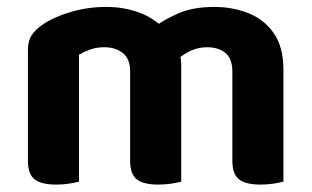

<svg xmlns="http://www.w3.org/2000/svg" viewBox="-20 -513 878 541"><path d="M490.6 -329.9V-216.4H346.7V-311.9Q346.7 -347.4 326 -363.6Q305.3 -379.9 273.9 -379.9Q251.5 -379.9 233.1 -373.1Q214.8 -366.3 202.6 -359V-216.4H58.7V-372.7Q58.7 -397.7 69.3 -413.8Q79.9 -429.9 100.2 -443.7Q132.2 -465.6 180.1 -479.5Q228 -493.5 279.2 -493.5Q327.4 -493.5 369.2 -478.7Q411 -463.9 441.4 -433.3Q448.8 -426.6 456 -420.2Q463.2 -413.8 467.2 -405.8Q477.1 -390.2 483.8 -370.5Q490.6 -350.8 490.6 -329.9ZM778.6 -316.6V-216.4H634.7V-311.9Q634.7 -347.4 615.2 -363.6Q595.8 -379.9 563.7 -379.9Q540 -379.9 518.5 -370.4Q497.1 -360.8 481.7 -346.6L406.4 -430.9Q438.8 -456.2 481.1 -474.8Q523.5 -493.5 583.9 -493.5Q635.8 -493.5 680.2 -475.8Q724.7 -458 751.7 -419.1Q778.6 -380.2 778.6 -316.6ZM58.7 -262.3H202.6V-1.3Q193.3 1.4 175.9 4.3Q158.4 7.1 137.9 7.1Q97 7.1 77.8 -7.4Q58.7 -21.9 58.7 -60.1ZM346.7 -262.3H490.6V-1.3Q481.3 1.4 463.7 4.3Q446.1 7.1 425.9 7.1Q384.7 7.1 365.7 -7.4Q346.7 -21.9 346.7 -60.1ZM634.7 -262.3H778.6V-1.3Q769.4 1.4 751.8 4.3Q734.2 7.1 713.9 7.1Q672.8 7.1 653.7 -7.4Q634.7 -21.9 634.7 -60.1Z"/></svg>

Font: Baloo Bhaina 2
Style: Regular
Weight: 400
Designer: Yesha Goshar, Manish Minz, Shuchita Grover and Ek Type
Foundry: Ek Type
Version: Version 1.700